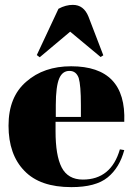

<svg xmlns="http://www.w3.org/2000/svg" viewBox="-20 -758 556 788"><path d="M273 10C273 10 273 10 273 10C339 10 389 -3 422 -30C455 -57 477 -94 490 -142C490 -142 472 -145 472 -145C472 -145 472 -145 472 -145C448 -62 397 -21 320 -21C320 -21 320 -21 320 -21C279 -21 250 -38 233 -71C216 -104 208 -154 208 -219C208 -219 208 -258 208 -258C208 -258 490 -258 490 -258C490 -258 490 -258 490 -258C496 -410 423 -486 272 -486C272 -486 272 -486 272 -486C197 -486 136 -465 88 -423C39 -381 15 -321 15 -242C15 -163 37 -101 80 -57C123 -12 187 10 273 10ZM209 -327C209 -327 209 -327 209 -327C209 -378 214 -415 223 -436C232 -457 246 -467 265 -467C284 -467 296 -457 303 -438C309 -418 312 -381 312 -327C312 -327 312 -278 312 -278C312 -278 209 -278 209 -278C209 -278 209 -327 209 -327ZM143 -523C143 -523 268 -628 268 -628C268 -628 393 -524 393 -524C393 -524 404 -531 404 -531C404 -531 343 -690 343 -690C343 -690 343 -690 343 -690C330 -722 309 -738 279 -738C279 -738 279 -738 279 -738C260 -738 240 -733 220 -722C220 -722 131 -532 131 -532C131 -532 143 -523 143 -523Z"/></svg>

Font: Abril Fatface Utterance
Style: Regular
Weight: 500
Designer: Veronika Burian, Jos Scaglione
Foundry: TypeTogether
Version: ""